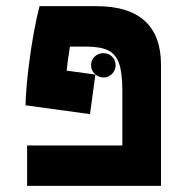

<svg xmlns="http://www.w3.org/2000/svg" viewBox="-20 -606 626 626"><path d="M317.4 -353.5Q300.8 -353.5 288.8 -365.2Q276.9 -377 276.9 -393.6Q276.9 -410.2 288.8 -421.6Q300.8 -433.1 317.4 -432.6Q334 -432.6 345.5 -421.4Q356.9 -410.2 356.9 -393.6Q356.9 -377 345.5 -365.2Q334 -353.5 317.4 -353.5ZM504.9 -131.8V0H68.4V-131.8ZM291 -362.8 273.4 -233.9 63 -262.7 90.3 -390.6ZM504.9 -395V0H378.9V-311.5Q378.9 -369.1 367.9 -399.9Q356.9 -430.7 331.3 -442.4Q305.7 -454.1 260.7 -454.1H208Q200.7 -411.1 196 -364.5Q191.4 -317.9 188 -261.7L63 -262.7Q65.4 -322.8 73 -385Q80.6 -447.3 90.3 -500.2Q100.1 -553.2 108.9 -585.9H294.4Q399.4 -585.9 452.1 -537.8Q504.9 -489.7 504.9 -395Z"/></svg>

Font: Cascadia Code
Style: Regular
Weight: 400
Monospace: yes
Designer: Aaron Bell
Foundry: Saja Typeworks
Version: Version 2106.017